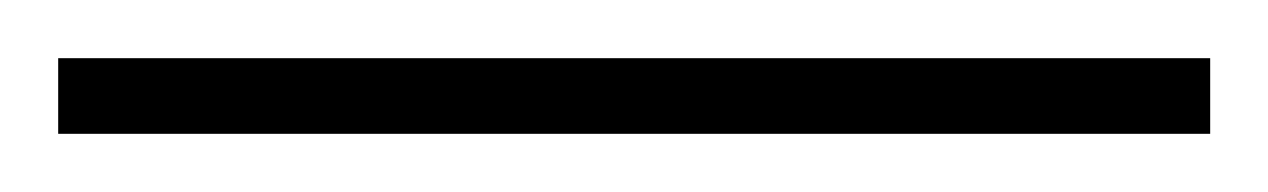

<svg xmlns="http://www.w3.org/2000/svg" viewBox="-22 71 436 66"><path d="M394 117V91H-2V117Z"/></svg>

Font: Noto Sans Armenian ExtraCondensed Thin
Style: Regular
Weight: 100
Width: 2
Designer: Monotype Design Team
Foundry: Monotype Imaging Inc.
Version: Version 2.008